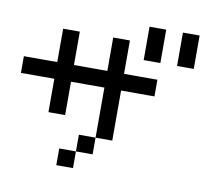

<svg xmlns="http://www.w3.org/2000/svg" viewBox="-67 -635 759 708"><g transform="rotate(10 312.5 -281.0)"><path d="M125 -312.5V-375H187.5V-312.5ZM187.5 -312.5V-375H250V-312.5ZM250 -312.5V-375H312.5V-312.5ZM312.5 -312.5V-375H375V-312.5ZM375 -312.5V-375H437.5V-312.5ZM187.5 0V-62.5H250V0ZM0 -312.5V-375H62.5V-312.5ZM62.5 -312.5V-375H125V-312.5ZM437.5 -312.5V-375H500V-312.5ZM312.5 -375V-437.5H375V-375ZM312.5 -250V-312.5H375V-250ZM312.5 -187.5V-250H375V-187.5ZM312.5 -125V-187.5H375V-125ZM250 -62.5V-125H312.5V-62.5ZM125 -375V-437.5H187.5V-375ZM125 -250V-312.5H187.5V-250ZM125 -187.5V-250H187.5V-187.5ZM125 -437.5V-500H187.5V-437.5ZM312.5 -437.5V-500H375V-437.5ZM437.5 -500V-562.5H500V-500ZM437.5 -437.5V-500H500V-437.5ZM562.5 -500V-562.5H625V-500ZM562.5 -437.5V-500H625V-437.5Z"/></g></svg>

Font: AprilSans
Style: Regular
Weight: 400
Designer: typesprite
Version: Version 1.001;PS 001.001;hotconv 1.0.88;makeotf.lib2.5.64775